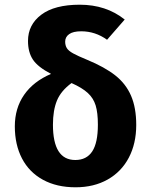

<svg xmlns="http://www.w3.org/2000/svg" viewBox="-20 -779 640 816"><path d="M510 -696 435 -610Q385 -646 325 -646Q291 -646 274 -634Q257 -622 257 -602Q257 -586 264 -574.5Q271 -563 291 -552Q311 -541 350 -525Q425 -494 470 -458.5Q515 -423 537 -372Q559 -321 559 -248Q559 -169 527.5 -109Q496 -49 437.5 -16Q379 17 301 17Q221 17 162.5 -15Q104 -47 73.5 -105.5Q43 -164 43 -242Q43 -319 82.5 -376Q122 -433 197 -465Q141 -494 120 -525.5Q99 -557 99 -605Q99 -674 155.5 -716.5Q212 -759 319 -759Q431 -759 510 -696ZM205 -249Q205 -99 300 -99Q348 -99 372 -135.5Q396 -172 396 -249Q396 -300 386.5 -331Q377 -362 353 -384Q329 -406 284 -426Q239 -393 222 -351.5Q205 -310 205 -249Z"/></svg>

Font: Fira Mono
Style: Bold
Weight: 700
Monospace: yes
Designer: Carrois Corporate & Edenspiekermann AG
Foundry: Carrois Corporate GbR & Edenspiekermann AG
Version: Version 3.206